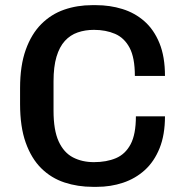

<svg xmlns="http://www.w3.org/2000/svg" viewBox="-20 -716 712 746"><path d="M341 10Q282 10 230.5 -7Q179 -24 140.5 -62Q102 -100 80 -161.5Q58 -223 58 -312V-374Q58 -461 80 -522.5Q102 -584 140.5 -622.5Q179 -661 229.5 -678.5Q280 -696 338 -696H353Q407 -696 455.5 -681Q504 -666 541 -633.5Q578 -601 599.5 -548.5Q621 -496 621 -421H504Q504 -492 483.5 -530.5Q463 -569 427 -584.5Q391 -600 345 -600Q311 -600 282 -590Q253 -580 232 -557Q211 -534 199.5 -495.5Q188 -457 188 -400V-286Q188 -210 208 -166.5Q228 -123 263.5 -104.5Q299 -86 345 -86Q394 -86 430.5 -101.5Q467 -117 487.5 -155.5Q508 -194 508 -264H621Q621 -192 600 -140Q579 -88 542.5 -55Q506 -22 458 -6Q410 10 356 10Z"/></svg>

Font: Chivo Medium Medium
Style: Regular
Weight: 500
Version: Version 2.002